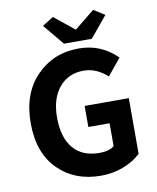

<svg xmlns="http://www.w3.org/2000/svg" viewBox="-93 -923 822 1006"><g transform="rotate(-10 317.5 -419.5)"><path d="M291 -703 199 -814 258 -851 363 -766H367L472 -851L531 -814L439 -703ZM363 12Q224 12 135.5 -76Q47 -164 47 -323Q47 -480 137 -572.5Q227 -665 362 -665Q481 -665 565 -581L493 -493Q435 -546 367 -546Q286 -546 237 -487.5Q188 -429 188 -328Q188 -222 236 -164.5Q284 -107 377 -107Q426 -107 454 -129V-251H341V-363H576V-67Q540 -32 484 -10Q428 12 363 12Z"/></g></svg>

Font: Assistant
Style: Bold
Weight: 700
Designer: Hebrew By Ben Nathan, Latin by Paul Hunt
Version: Version 2.001;PS 002.001;hotconv 1.0.88;makeotf.lib2.5.64775